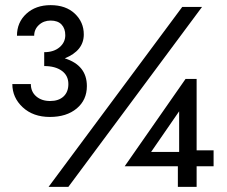

<svg xmlns="http://www.w3.org/2000/svg" viewBox="-20 -727 883 747"><path d="M677 -136V-294L568 -136ZM745 -80V0H672V-80H465L702 -420H745V-142H811V-80ZM689 -700H766L246 0H169ZM28 -400H100Q100 -370 121 -352Q142 -334 175 -334Q208 -334 227 -351.5Q246 -369 246 -400Q246 -433 220.5 -451.5Q195 -470 152 -470V-524Q189 -524 211.5 -543Q234 -562 234 -590Q234 -616 219.5 -631.5Q205 -647 177 -647Q150 -647 131.5 -630Q113 -613 113 -588H46Q46 -640 82.5 -673.5Q119 -707 177 -707Q236 -707 271 -674Q306 -641 306 -593Q306 -530 232 -500Q318 -473 318 -392Q318 -338 278.5 -305Q239 -272 174 -272Q109 -272 68.5 -309.5Q28 -347 28 -400Z"/></svg>

Font: Renner* Medium
Style: Medium
Weight: 500
Version: Version 003.000 ; ttfautohint (v0.97) -l 8 -r 50 -G 200 -x 1